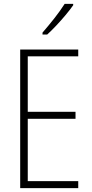

<svg xmlns="http://www.w3.org/2000/svg" viewBox="-20 -969 475 989"><path d="M383 0H84V-714H383V-679H123V-393H369V-357H123V-36H383ZM357 -942Q341 -919 317.5 -891Q294 -863 269 -836.5Q244 -810 223 -791H199V-801Q231 -838 260.5 -875.5Q290 -913 313 -949H357Z"/></svg>

Font: Noto Sans Khmer Condensed ExtraLight
Style: Regular
Weight: 200
Width: 3
Designer: Danh Hong and the Monotype Design Team
Foundry: Monotype Imaging Inc.
Version: Version 2.004; ttfautohint (v1.8.4.7-5d5b)